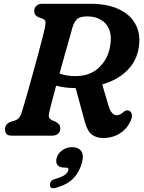

<svg xmlns="http://www.w3.org/2000/svg" viewBox="-20 -720 765 1019"><path d="M675.5 -84Q657.5 -39 618 -13.2Q578.5 12.5 528 12.5Q491 12.5 467.2 -6Q443.5 -24.5 430 -74.5L381.5 -252.5Q352 -252.5 326.2 -255.8Q300.5 -259 278 -265.5Q265.5 -219 255.5 -181.2Q245.5 -143.5 241.5 -125Q236.5 -101.5 241.5 -94Q246.5 -86.5 255.5 -82L274 -74.5Q286 -67.5 293 -59.5Q300 -51.5 300 -38.5Q300 -21 288.5 -10.5Q277 0 255.5 0H43.5Q21.5 0 14 -9.5Q6.5 -19 6.5 -34Q6.5 -49.5 15.2 -59.2Q24 -69 38 -74L56 -79.5Q71 -84 79.8 -93.2Q88.5 -102.5 95 -122Q99.5 -136 109.2 -169.8Q119 -203.5 131.8 -248.5Q144.5 -293.5 158 -342.5Q171.5 -391.5 183.8 -437.2Q196 -483 205 -518Q214 -553 217.5 -569Q222 -593.5 221.5 -604Q221 -614.5 204.5 -621.5L185.5 -628Q161.5 -638.5 161.5 -660.5Q161.5 -678.5 173 -689.2Q184.5 -700 206 -700H459.5Q551.5 -700 614.2 -669.5Q677 -639 703.5 -583Q730 -527 713 -450.5Q698 -385.5 648.5 -339.8Q599 -294 522.5 -272L555 -161.5Q570.5 -108.5 599.5 -108.5Q609.5 -108.5 618.5 -113.8Q627.5 -119 636 -126Q640.5 -131 649 -133.5Q657.5 -136 664.5 -132.5Q676 -128 679.2 -114.8Q682.5 -101.5 675.5 -84ZM365 -575.5Q360 -557 349 -518.5Q338 -480 324 -430.5Q310 -381 296 -330Q313 -323.5 333.8 -319.8Q354.5 -316 379 -316Q457.5 -316 505.2 -361.2Q553 -406.5 564.5 -475Q574 -527 560 -562.2Q546 -597.5 515.2 -615.2Q484.5 -633 444 -633Q404 -633 388.5 -617.8Q373 -602.5 365 -575.5ZM321.5 169.5Q295 169.5 284.8 155.5Q274.5 141.5 280.5 119Q287.5 93 311 77Q334.5 61 362.5 61Q395 61 410.5 81.2Q426 101.5 415 143Q402 192.5 369 226.8Q336 261 276 276.5Q244.5 285 245 260Q245.5 237 274.5 229Q310.5 219 325 207.5Q339.5 196 343 183Q346.5 169.5 330.5 169.5Z"/></svg>

Font: Fraunces 9pt SuperSoft SemiBold
Style: Italic
Weight: 600
Italic angle: -16°
Version: Version 1.000;[0bf87f6ff]